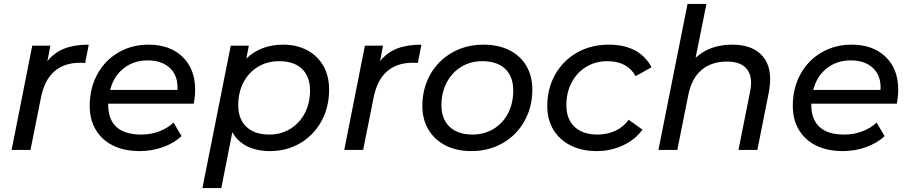

<svg xmlns="http://www.w3.org/2000/svg" viewBox="-20 -762 4623 976"><path d="M431 -535 413 -442Q404 -443 388 -443Q223 -443 188 -265L135 0H39L144 -530H236L221 -451Q256 -495 307 -515Q358 -535 431 -535Z M530 -235V-229Q530 -155 572 -116.5Q614 -78 698 -78Q747 -78 790 -94.5Q833 -111 862 -139L903 -70Q864 -34 808 -14Q752 6 690 6Q612 6 555 -22Q498 -50 467 -102Q436 -154 436 -224Q436 -313 474.5 -384Q513 -455 581.5 -495Q650 -535 735 -535Q843 -535 907.5 -473.5Q972 -412 972 -306Q972 -274 965 -235ZM540 -305H882Q886 -376 844.5 -415.5Q803 -455 731 -455Q660 -455 609 -415Q558 -375 540 -305Z M1653 -307Q1653 -217 1614 -146Q1575 -75 1506.5 -34.5Q1438 6 1353 6Q1285 6 1236 -18.5Q1187 -43 1161 -90L1105 194H1009L1153 -530H1245L1232 -464Q1306 -535 1419 -535Q1487 -535 1540 -507.5Q1593 -480 1623 -428.5Q1653 -377 1653 -307ZM1556 -302Q1556 -373 1515 -412Q1474 -451 1398 -451Q1339 -451 1291.5 -422.5Q1244 -394 1217.5 -343Q1191 -292 1191 -227Q1191 -157 1232.5 -117.5Q1274 -78 1349 -78Q1408 -78 1455 -106.5Q1502 -135 1529 -186Q1556 -237 1556 -302Z M2122 -535 2104 -442Q2095 -443 2079 -443Q1914 -443 1879 -265L1826 0H1730L1835 -530H1927L1912 -451Q1947 -495 1998 -515Q2049 -535 2122 -535Z M2127 -223Q2127 -312 2167 -383Q2207 -454 2278 -494.5Q2349 -535 2438 -535Q2513 -535 2569 -507Q2625 -479 2655.5 -427.5Q2686 -376 2686 -307Q2686 -218 2646 -146.5Q2606 -75 2535.5 -34.5Q2465 6 2376 6Q2301 6 2245 -22.5Q2189 -51 2158 -103Q2127 -155 2127 -223ZM2589 -302Q2589 -373 2548 -412Q2507 -451 2431 -451Q2372 -451 2325 -422.5Q2278 -394 2251 -343Q2224 -292 2224 -227Q2224 -157 2265.5 -117.5Q2307 -78 2382 -78Q2441 -78 2488.5 -106.5Q2536 -135 2562.5 -186Q2589 -237 2589 -302Z M2762 -223Q2762 -312 2802 -383Q2842 -454 2913 -494.5Q2984 -535 3074 -535Q3231 -535 3292 -420L3211 -375Q3169 -451 3067 -451Q3008 -451 2960.5 -422.5Q2913 -394 2886 -343Q2859 -292 2859 -227Q2859 -157 2900.5 -117.5Q2942 -78 3018 -78Q3066 -78 3107.5 -97Q3149 -116 3176 -153L3246 -103Q3209 -52 3147 -23Q3085 6 3014 6Q2938 6 2881 -22.5Q2824 -51 2793 -102.5Q2762 -154 2762 -223Z M3895 -359Q3895 -330 3889 -297L3830 0H3734L3793 -297Q3798 -324 3798 -341Q3798 -393 3767 -421Q3736 -449 3675 -449Q3597 -449 3546.5 -406.5Q3496 -364 3479 -280L3423 0H3327L3475 -742H3571L3516 -468Q3587 -535 3703 -535Q3794 -535 3844.5 -489Q3895 -443 3895 -359Z M4104 -235V-229Q4104 -155 4146 -116.5Q4188 -78 4272 -78Q4321 -78 4364 -94.5Q4407 -111 4436 -139L4477 -70Q4438 -34 4382 -14Q4326 6 4264 6Q4186 6 4129 -22Q4072 -50 4041 -102Q4010 -154 4010 -224Q4010 -313 4048.5 -384Q4087 -455 4155.5 -495Q4224 -535 4309 -535Q4417 -535 4481.5 -473.5Q4546 -412 4546 -306Q4546 -274 4539 -235ZM4114 -305H4456Q4460 -376 4418.5 -415.5Q4377 -455 4305 -455Q4234 -455 4183 -415Q4132 -375 4114 -305Z"/></svg>

Font: Idrija
Style: Italic
Weight: 500
Italic angle: -11.3°
Designer: Julieta Ulanovsky
Foundry: Julieta Ulanovsky
Version: Version 7.200